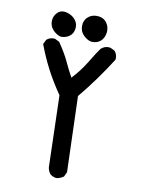

<svg xmlns="http://www.w3.org/2000/svg" viewBox="-89 -853 677 919"><g transform="rotate(10 250.0 -393.0)"><path d="M121.1 -650.4Q124 -650.4 128.4 -649.9L149.9 -639.2Q184.6 -588.4 201.4 -551.5Q218.3 -514.6 237.3 -480.5Q275.9 -521 305.2 -569.6Q334.5 -618.2 350.6 -640.1Q366.7 -654.8 386.2 -654.8Q391.1 -654.8 397 -653.8L418.5 -643.1L418.9 -642.1Q430.7 -628.9 430.7 -609.4Q430.7 -606.4 430.2 -601.6Q361.3 -492.7 283.7 -399.4L295.4 -31.2L284.7 -8.3Q267.6 3.4 250 5.4Q231.9 3.4 218.8 -7.8Q207.5 -22.5 205.6 -39.6Q205.6 -40 195.8 -387.7Q155.3 -446.3 127 -501Q98.6 -555.7 76.2 -615.7L87.4 -638.2L88.4 -638.7Q101.6 -650.4 121.1 -650.4ZM116.2 -773.4Q128.9 -785.6 146 -785.6Q153.3 -785.6 161.6 -783.7Q188.5 -776.4 203.1 -758.3Q216.3 -742.7 216.3 -722.7Q216.3 -718.8 215.8 -715.3Q212.9 -690.4 195.3 -677.5Q177.7 -664.6 154.3 -664.6H153.8Q133.8 -668.9 116 -686.8Q98.1 -704.6 98.1 -730Q98.1 -755.4 116.2 -773.4ZM305.2 -792.5Q339.4 -792.5 355.5 -768.6Q367.2 -751.5 367.2 -731Q367.2 -726.1 366.7 -721.7Q363.3 -695.8 346.2 -680.2Q331.1 -666.5 307.6 -666.5Q303.7 -666.5 301.3 -666.5Q283.7 -668.9 264.6 -686.5Q244.6 -704.6 244.6 -732.4Q244.6 -738.8 245.6 -744.9Q246.6 -751 249 -756.3Q253.4 -768.6 263.7 -777.3Q280.3 -792.5 305.2 -792.5Z"/></g></svg>

Font: Bakudai
Style: Medium
Weight: 500
Version: Version 1.48